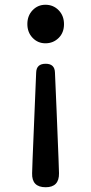

<svg xmlns="http://www.w3.org/2000/svg" viewBox="-20 -584 383 807"><path d="M172 203Q113 203 115 144L117 84L132 -279Q133 -316 172 -316Q210 -316 211 -279L218 -116L226 84L228 144Q229 203 172 203ZM171 -402Q139 -402 117 -425Q95 -448 95 -483Q95 -518 117 -541Q139 -564 171 -564Q204 -564 226.5 -541Q249 -518 249 -482.5Q249 -447 227 -425Q204 -402 171 -402Z"/></svg>

Font: GenSenRounded TW M
Style: Regular
Weight: 500
Version: Version 1.501;PS 1;hotconv 16.6.51;makeotf.lib2.5.65220